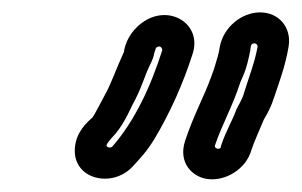

<svg xmlns="http://www.w3.org/2000/svg" viewBox="-20 -671 487 310"><path d="M391 -601C394 -601 396 -598 396 -596C391 -569 383 -550 374 -521C371 -509 364 -501 360 -490C354 -474 345 -460 337 -436C337 -435 336 -432 336 -432C332 -429 326 -432 327 -436C338 -469 355 -498 368 -538L374 -552C378 -562 381 -574 384 -589C385 -595 384 -601 391 -601ZM400 -651C370 -651 341 -627 335 -596C333 -583 331 -578 326 -561L321 -547C309 -514 293 -486 279 -444C267 -408 291 -385 315 -382C343 -378 377 -397 386 -429C391 -444 397 -456 406 -478C412 -488 418 -499 423 -515C430 -536 441 -565 446 -596C451 -627 430 -651 400 -651ZM161 -434C157 -431 152 -434 152 -436C152 -437 153 -440 160 -448C178 -466 188 -490 194 -502C209 -529 213 -548 223 -568C226 -574 228 -579 229 -585C233 -597 231 -593 234 -595C238 -598 242 -594 242 -590C223 -530 197 -475 161 -434ZM195 -403C205 -414 216 -425 229 -446C254 -488 275 -534 291 -584C307 -633 252 -666 209 -634C190 -620 182 -601 180 -587C168 -561 160 -537 150 -519C144 -508 133 -486 129 -481C121 -474 103 -458 101 -433C96 -381 162 -366 195 -403Z"/></svg>

Font: Blanket
Style: OutlineObl
Weight: 400
Foundry: Cannot Into Space Fonts
Version: Version 0.9